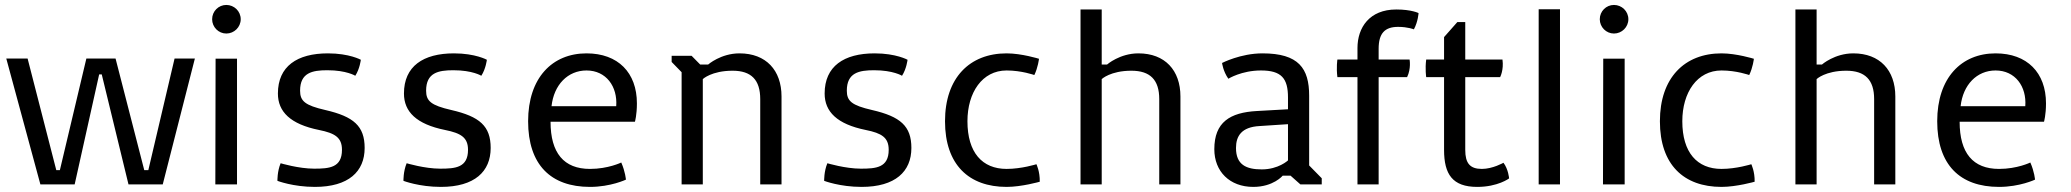

<svg xmlns="http://www.w3.org/2000/svg" viewBox="-20 -731 8207 761"><path d="M140.1 0H275.9L373 -436H383.3L489.3 0H625L752.4 -499H671.9L567.9 -56.6H551.8L438 -499H322.3L217.3 -56.6H203.1L89.4 -499H4.9Z M877 -598.1C908.2 -598.1 934.1 -623.5 934.1 -654.8C934.1 -686.5 908.2 -711.4 877 -711.4C846.2 -711.4 820.8 -686.5 820.8 -654.8C820.8 -623.5 846.2 -598.1 877 -598.1ZM833.5 0H919.4V-498.5H834.5Z M1079.6 -14.2C1079.6 -14.2 1141.6 9.8 1228 9.8C1361.8 9.8 1425.3 -51.3 1425.3 -144.5C1425.3 -231.4 1381.8 -269 1269.5 -294.9C1188.5 -313.5 1169.4 -330.6 1169.4 -371.6C1169.4 -442.9 1217.8 -452.6 1277.3 -452.6C1353.5 -452.6 1388.2 -430.7 1388.2 -430.7C1406.2 -458.5 1410.2 -494.1 1410.2 -494.1C1410.2 -494.1 1364.7 -519.5 1279.8 -519.5C1157.7 -519.5 1081.5 -468.3 1081.5 -360.4C1081.5 -288.1 1130.9 -238.8 1244.6 -215.8C1307.6 -203.1 1335.4 -186 1335.4 -137.2C1335.4 -66.4 1285.2 -62.5 1225.1 -62.5C1163.6 -62.5 1092.3 -84 1092.3 -84C1078.6 -51.3 1079.6 -14.2 1079.6 -14.2Z M1579.1 -14.2C1579.1 -14.2 1641.1 9.8 1727.5 9.8C1861.3 9.8 1924.8 -51.3 1924.8 -144.5C1924.8 -231.4 1881.3 -269 1769 -294.9C1688 -313.5 1668.9 -330.6 1668.9 -371.6C1668.9 -442.9 1717.3 -452.6 1776.9 -452.6C1853 -452.6 1887.7 -430.7 1887.7 -430.7C1905.8 -458.5 1909.7 -494.1 1909.7 -494.1C1909.7 -494.1 1864.3 -519.5 1779.3 -519.5C1657.2 -519.5 1581.1 -468.3 1581.1 -360.4C1581.1 -288.1 1630.4 -238.8 1744.1 -215.8C1807.1 -203.1 1835 -186 1835 -137.2C1835 -66.4 1784.7 -62.5 1724.6 -62.5C1663.1 -62.5 1591.8 -84 1591.8 -84C1578.1 -51.3 1579.1 -14.2 1579.1 -14.2Z M2073.2 -250.5C2073.2 -78.1 2163.1 9.8 2318.4 9.8C2400.4 9.8 2460.9 -19 2460.9 -19C2460.9 -19 2458.5 -50.3 2442.4 -86.9C2442.4 -86.9 2390.6 -61.5 2318.4 -61.5C2214.8 -61.5 2162.1 -124.5 2162.1 -248.5H2496.6C2496.6 -248.5 2504.4 -275.4 2504.4 -321.3C2504.4 -442.9 2429.7 -519.5 2304.7 -519.5C2168.9 -519.5 2073.2 -422.4 2073.2 -250.5ZM2166 -310.1C2175.3 -395 2230.5 -451.7 2304.7 -451.7C2382.3 -451.7 2428.2 -388.2 2422.4 -310.1Z M2681.6 0H2765.6V-417.5C2765.6 -417.5 2800.3 -450.7 2883.8 -450.7C2957.5 -450.7 2993.2 -414.6 2993.2 -338.4V0H3077.6V-348.6C3077.6 -452.6 3016.1 -519.5 2911.1 -519.5C2836.9 -519.5 2786.6 -475.1 2786.6 -475.1H2755.4L2721.2 -509.8H2642.1V-485.4L2681.6 -444.8Z M3246.6 -14.2C3246.6 -14.2 3308.6 9.8 3395 9.8C3528.8 9.8 3592.3 -51.3 3592.3 -144.5C3592.3 -231.4 3548.8 -269 3436.5 -294.9C3355.5 -313.5 3336.4 -330.6 3336.4 -371.6C3336.4 -442.9 3384.8 -452.6 3444.3 -452.6C3520.5 -452.6 3555.2 -430.7 3555.2 -430.7C3573.2 -458.5 3577.1 -494.1 3577.1 -494.1C3577.1 -494.1 3531.7 -519.5 3446.8 -519.5C3324.7 -519.5 3248.5 -468.3 3248.5 -360.4C3248.5 -288.1 3297.9 -238.8 3411.6 -215.8C3474.6 -203.1 3502.4 -186 3502.4 -137.2C3502.4 -66.4 3452.1 -62.5 3392.1 -62.5C3330.6 -62.5 3259.3 -84 3259.3 -84C3245.6 -51.3 3246.6 -14.2 3246.6 -14.2Z M3725.6 -250.5C3725.6 -78.1 3820.3 9.8 3969.7 9.8C4029.3 9.8 4101.1 -10.7 4101.1 -10.7C4102.1 -51.3 4087.9 -80.1 4087.9 -80.1C4087.9 -80.1 4029.3 -61.5 3969.7 -61.5C3873 -61.5 3814.5 -126.5 3814.5 -250.5C3814.5 -364.3 3873 -451.7 3969.7 -451.7C4029.3 -451.7 4079.6 -433.6 4079.6 -433.6C4094.2 -463.4 4098.1 -498 4098.1 -498C4098.1 -498 4029.3 -519.5 3969.7 -519.5C3823.2 -519.5 3725.6 -422.4 3725.6 -250.5Z M4262.7 0H4346.7V-417.5C4346.7 -417.5 4381.3 -450.7 4464.4 -450.7C4538.6 -450.7 4574.7 -414.6 4574.7 -338.4V0H4658.7V-348.6C4658.7 -452.6 4597.2 -519.5 4492.2 -519.5C4418 -519.5 4367.7 -475.1 4367.7 -475.1H4346.7V-693.4H4262.7Z M4793 -139.6C4793 -51.3 4854 9.8 4947.3 9.8C5027.3 9.8 5064 -34.7 5064 -34.7H5095.2L5134.3 0H5218.8V-24.4L5168.9 -75.2V-351.6C5168.9 -460 5127.4 -519.5 4983.9 -519.5C4897 -519.5 4823.7 -481.4 4823.7 -481.4C4823.7 -481.4 4827.6 -448.7 4848.6 -418.9C4848.6 -418.9 4900.9 -451.7 4978 -451.7C5059.1 -451.7 5085 -420.4 5085 -344.7V-297.9L4961.9 -291C4855 -285.2 4793 -246.6 4793 -139.6ZM4878.9 -144.5C4878.9 -191.9 4900.9 -227.5 4972.2 -231.4L5085 -238.8V-95.2C5085 -95.2 5047.4 -59.6 4981 -59.6C4919.4 -59.6 4878.9 -78.1 4878.9 -144.5Z M5360.4 0H5444.3V-425.3H5557.1C5573.7 -459.5 5566.9 -495.1 5566.9 -495.1H5444.3V-537.6C5444.3 -599.1 5468.8 -624.5 5521.5 -624.5C5560.1 -624.5 5584 -614.7 5584 -614.7C5600.6 -645.5 5602.5 -679.2 5602.5 -679.2C5602.5 -679.2 5574.7 -693.4 5514.2 -693.4C5407.7 -693.4 5360.4 -621.6 5360.4 -540.5V-495.1H5280.8C5280.8 -495.1 5275.9 -463.4 5280.8 -425.3H5360.4Z M5703.6 -136.7C5703.6 -40.5 5736.8 9.8 5835 9.8C5917 9.8 5961.4 -23.9 5961.4 -23.9C5961.4 -23.9 5958.5 -60.5 5939 -85.9C5939 -85.9 5896.5 -61.5 5853.5 -61.5C5806.2 -61.5 5787.6 -84 5787.6 -136.7V-425.3H5925.8C5925.8 -425.3 5940.9 -453.6 5935.1 -495.1H5787.6V-643.6H5756.3L5703.6 -584V-495.1H5632.8C5627.9 -457.5 5632.8 -425.3 5632.8 -425.3H5703.6Z M6078.6 0H6163.1V-694.3H6078.6Z M6377 -598.1C6408.2 -598.1 6434.1 -623.5 6434.1 -654.8C6434.1 -686.5 6408.2 -711.4 6377 -711.4C6346.2 -711.4 6320.8 -686.5 6320.8 -654.8C6320.8 -623.5 6346.2 -598.1 6377 -598.1ZM6333.5 0H6419.4V-498.5H6334.5Z M6559.1 -250.5C6559.1 -78.1 6653.8 9.8 6803.2 9.8C6862.8 9.8 6934.6 -10.7 6934.6 -10.7C6935.5 -51.3 6921.4 -80.1 6921.4 -80.1C6921.4 -80.1 6862.8 -61.5 6803.2 -61.5C6706.5 -61.5 6647.9 -126.5 6647.9 -250.5C6647.9 -364.3 6706.5 -451.7 6803.2 -451.7C6862.8 -451.7 6913.1 -433.6 6913.1 -433.6C6927.7 -463.4 6931.6 -498 6931.6 -498C6931.6 -498 6862.8 -519.5 6803.2 -519.5C6656.7 -519.5 6559.1 -422.4 6559.1 -250.5Z M7096.2 0H7180.2V-417.5C7180.2 -417.5 7214.8 -450.7 7297.9 -450.7C7372.1 -450.7 7408.2 -414.6 7408.2 -338.4V0H7492.2V-348.6C7492.2 -452.6 7430.7 -519.5 7325.7 -519.5C7251.5 -519.5 7201.2 -475.1 7201.2 -475.1H7180.2V-693.4H7096.2Z M7658.2 -250.5C7658.2 -78.1 7748 9.8 7903.3 9.8C7985.4 9.8 8045.9 -19 8045.9 -19C8045.9 -19 8043.5 -50.3 8027.3 -86.9C8027.3 -86.9 7975.6 -61.5 7903.3 -61.5C7799.8 -61.5 7747.1 -124.5 7747.1 -248.5H8081.5C8081.5 -248.5 8089.4 -275.4 8089.4 -321.3C8089.4 -442.9 8014.6 -519.5 7889.6 -519.5C7753.9 -519.5 7658.2 -422.4 7658.2 -250.5ZM7751 -310.1C7760.3 -395 7815.4 -451.7 7889.6 -451.7C7967.3 -451.7 8013.2 -388.2 8007.3 -310.1Z"/></svg>

Font: Basic
Style: Regular
Weight: 400
Designer: Magnus Gaarde
Foundry: Magnus Gaarde
Version: Version 1.001